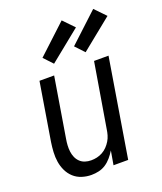

<svg xmlns="http://www.w3.org/2000/svg" viewBox="-144 -872 819 972"><g transform="rotate(-20 265.5 -385.5)"><path d="M180 8Q154 8 129 0Q104 -8 85.5 -25Q67 -42 56 -65Q45 -88 41 -113.5Q37 -139 38.5 -166Q40 -193 44 -219L95 -530H174L121 -208Q118 -191 117 -174Q116 -157 118 -140.5Q120 -124 126.5 -109Q133 -94 144.5 -83Q156 -72 171.5 -67Q187 -62 204 -62Q220 -62 235.5 -65.5Q251 -69 265.5 -77Q280 -85 291.5 -97Q303 -109 311.5 -123Q320 -137 324.5 -152.5Q329 -168 331 -183L389 -530H467L380 0H301L314 -75Q303 -57 289 -40.5Q275 -24 257.5 -12.5Q240 -1 220 3.5Q200 8 180 8ZM364 -586 319 -634 475 -779 531 -721ZM194 -586 149 -634 305 -779 361 -721Z"/></g></svg>

Font: Iosevka Curly Oblique
Style: Regular
Weight: 400
Italic angle: -9°
Monospace: yes
Designer: Belleve Invis
Foundry: Belleve Invis
Version: Version 11.1.0; ttfautohint (v1.8.3)